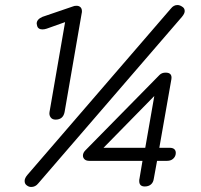

<svg xmlns="http://www.w3.org/2000/svg" viewBox="-20 -732 798 764"><path d="M78 -12Q78 -23 89 -36L660 -698Q671 -712 686 -712Q695 -712 704 -706Q715 -700 715 -688Q715 -678 704 -665L132 -2Q121 12 104 12Q95 12 87 6Q78 0 78 -12ZM177 -286 239 -644 166 -618Q157 -615 149 -615Q132 -615 128 -628Q126 -636 126 -638Q126 -655 149 -665L272 -707Q276 -709 285 -709Q294 -709 300 -703.5Q306 -698 306 -687Q306 -682 305 -679L237 -286Q231 -256 201 -256Q188 -256 181.5 -265Q175 -274 177 -286ZM534 -12Q534 -18 535 -21L547 -92H335Q323 -92 316.5 -98Q310 -104 310 -113Q310 -124 320 -134L615 -434Q624 -443 639 -443Q666 -443 662 -417L614 -144H654Q669 -144 675 -137Q681 -130 679 -118Q677 -107 668 -99.5Q659 -92 645 -92H605L592 -21Q590 -6 580.5 2Q571 10 556 10Q534 10 534 -12ZM558 -144 594 -350 392 -144Z"/></svg>

Font: Kodchasan Light
Style: Italic
Weight: 300
Italic angle: -10°
Version: Version 1.000; ttfautohint (v1.6)